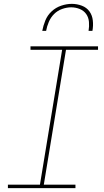

<svg xmlns="http://www.w3.org/2000/svg" viewBox="-20 -975 540 995"><path d="M21 0V-18H187L302 -717H138V-735H488V-717H322L207 -18H371V0ZM199 -815Q204 -842 215 -869Q226 -896 247.5 -916Q269 -936 297 -945.5Q325 -955 352 -955Q379 -955 404 -945.5Q429 -936 443.5 -916Q458 -896 461 -869Q464 -842 459 -815H439Q443 -838 441 -861.5Q439 -885 426.5 -902.5Q414 -920 393 -928.5Q372 -937 349 -937Q326 -937 302 -928.5Q278 -920 260.5 -902.5Q243 -885 233 -861.5Q223 -838 219 -815Z"/></svg>

Font: Iosevka Curly Slab Thin
Style: Italic
Weight: 100
Italic angle: -9°
Monospace: yes
Designer: Belleve Invis
Foundry: Belleve Invis
Version: Version 22.1.2; ttfautohint (v1.8.4)